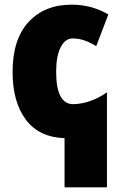

<svg xmlns="http://www.w3.org/2000/svg" viewBox="-20 -583 510 824"><path d="M445 -521 393 -385Q365 -402 341 -410Q317 -418 291 -418Q260 -418 240.5 -380.5Q221 -343 221 -275Q221 -205 239.5 -170.5Q258 -136 293 -136Q328 -136 366 -149Q404 -162 439 -187V221H257V10Q147 6 90.5 -70Q34 -146 34 -274Q34 -414 102.5 -488.5Q171 -563 288 -563Q373 -563 445 -521Z"/></svg>

Font: Noto Sans Display Black Narrow
Style: Regular
Weight: 900
Width: 4
Designer: Monotype Design team
Foundry: Monotype Imaging Inc.
Version: Version 1.000